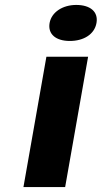

<svg xmlns="http://www.w3.org/2000/svg" viewBox="-20 -758 412 778"><path d="M244 0 337 -528H168L75 0ZM263 -592C319 -592 363 -619 371 -665C379 -711 345 -738 289 -738C234 -738 189 -709 181 -665C173 -619 207 -592 263 -592Z"/></svg>

Font: Asimov
Style: XWidIt
Weight: 500
Designer: Google
Version: Version 2.000980; 2014